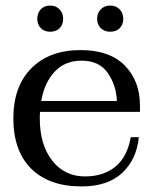

<svg xmlns="http://www.w3.org/2000/svg" viewBox="-20 -660 554 690"><path d="M114 -592Q114 -613 126.5 -626.5Q139 -640 160 -640Q181 -640 194 -626.5Q207 -613 207 -592Q207 -572 194.5 -559Q182 -546 160 -546Q139 -546 126.5 -559Q114 -572 114 -592ZM329 -592Q329 -613 342 -626.5Q355 -640 376 -640Q397 -640 410 -626.5Q423 -613 423 -592Q423 -572 410.5 -559Q398 -546 376 -546Q355 -546 342 -559Q329 -572 329 -592ZM124 -258Q123 -250 123 -234Q123 -140 167.5 -83Q212 -26 285 -26Q351 -26 394 -60.5Q437 -95 450 -167H479Q471 -87 419 -38.5Q367 10 273 10Q157 10 92.5 -53.5Q28 -117 28 -235Q28 -349 92.5 -414.5Q157 -480 270 -480Q374 -480 428.5 -424.5Q483 -369 483 -281V-258ZM128 -297H400Q398 -353 367.5 -397.5Q337 -442 273 -442Q214 -442 177 -403Q140 -364 128 -297Z"/></svg>

Font: TavirajRegular
Style: Regular
Weight: 400
Designer: Katatrad Team
Foundry: CadsonDemak
Version: Version 1.001